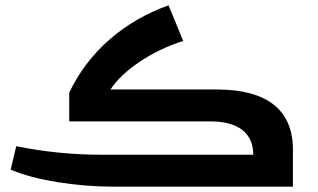

<svg xmlns="http://www.w3.org/2000/svg" viewBox="-20 -701 1195 721"><path d="M408 0H1080V-139C1080 -287 984 -365 795 -365H395C440 -436 553 -512 668 -547L613 -681C444 -621 311 -504 240 -353V-245H772C873 -245 931 -202 931 -121V-120H360C251 -120 145 -131 41 -152L20 -64C113 -24 267 0 408 0Z"/></svg>

Font: Noto Kufi Arabic
Style: Bold
Weight: 700
Designer: Monotype Design Team, David Williams, Khaled Hosny
Foundry: Google LLC
Version: Version 2.109